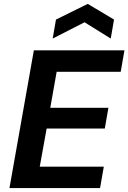

<svg xmlns="http://www.w3.org/2000/svg" viewBox="-20 -956 653 976"><path d="M28.1 0 152.1 -700H612.6L593.6 -591.1H268L235.6 -408.1H531.1L512.7 -302.6H217.1L182.1 -108.9H507.7L488.6 0ZM247.8 -760 264.5 -856.5 426.1 -936.3 559.6 -856.5 542.9 -760 409.8 -842.8Z"/></svg>

Font: DM Sans 9pt
Style: Italic
Weight: 400
Italic angle: -10°
Designer: Colophon Foundry, Jonny Pinhorn
Foundry: Colophon Foundry
Version: Version 4.004